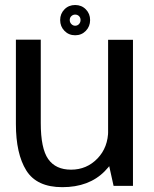

<svg xmlns="http://www.w3.org/2000/svg" viewBox="-20 -754 624 779"><path d="M440.8 0H519.5V-592.4H418.6V-100.2ZM145.4 -593H44.5V-251Q44.5 -130.1 86.7 -62.4Q129 5.4 232.8 5.4Q341.2 5.4 404.9 -59.3Q468.5 -124.1 468.5 -196.3L419 -226.1Q419 -156.1 375.3 -110.8Q331.5 -65.6 268.3 -65.6Q205.8 -65.6 175.6 -108.6Q145.4 -151.6 145.4 -254.9ZM284.9 -610.9Q311 -610.9 328.3 -628.9Q345.6 -646.9 345.6 -672.7Q345.6 -698.4 328.3 -716Q311 -733.7 284.9 -733.7Q258.8 -733.7 241.5 -716Q224.1 -698.4 224.1 -672.7Q224.1 -646.6 241.6 -628.8Q259.1 -610.9 284.9 -610.9ZM284.9 -649.6Q276.2 -649.6 269.6 -656.3Q263 -663.1 263 -672.7Q263 -682.5 269.6 -688.7Q276.2 -694.8 284.9 -694.8Q294.2 -694.8 300.5 -688.7Q306.8 -682.5 306.8 -672.7Q306.8 -663.1 300.5 -656.3Q294.2 -649.6 284.9 -649.6Z"/></svg>

Font: Anybody Thin
Style: Regular
Weight: 100
Designer: Tyler Finck
Foundry: Etcetera Type Company
Version: Version 1.114;gftools[0.9.25]